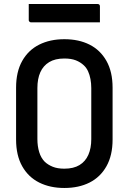

<svg xmlns="http://www.w3.org/2000/svg" viewBox="-20 -915 640 955"><path d="M300 -720Q372 -720 425.5 -693Q479 -666 509.5 -612Q540 -558 540 -479V-221Q540 -142 509.5 -88Q479 -34 425.5 -7Q372 20 300 20Q229 20 175 -7Q121 -34 90.5 -88Q60 -142 60 -221V-479Q60 -558 90.5 -612Q121 -666 175 -693Q229 -720 300 -720ZM166 -223Q166 -188 175 -158.5Q184 -129 203 -110Q219 -95 242.5 -85.5Q266 -76 300 -76Q346 -76 375.5 -94Q405 -112 419.5 -145Q434 -178 434 -223V-477Q434 -500 430 -521.5Q426 -543 418 -560.5Q410 -578 397 -590Q380 -606 357 -615Q334 -624 300 -624Q254 -624 224.5 -606Q195 -588 180.5 -555.5Q166 -523 166 -477ZM123 -895H466Q471 -895 474 -892Q477 -889 477 -884Q477 -864 477 -844.5Q477 -825 477 -804H134Q131 -804 128.5 -805.5Q126 -807 124.5 -809.5Q123 -812 123 -815Q123 -836 123 -855.5Q123 -875 123 -895Z"/></svg>

Font: Recursive Monospace Medium
Style: Regular
Weight: 500
Version: Version 1.047